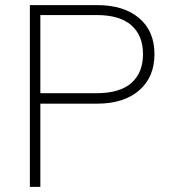

<svg xmlns="http://www.w3.org/2000/svg" viewBox="-20 -732 678 752"><path d="M97 0V-712H360Q465 -712 525 -661Q585 -610 585 -520Q585 -430 525 -378Q465 -326 360 -326H138V0ZM138 -367H359Q449 -367 494.5 -407Q540 -447 540 -520Q540 -593 494.5 -633Q449 -673 359 -673H138Z"/></svg>

Font: Muli ExtraLight
Style: Regular
Weight: 250
Designer: Vernon Adams
Foundry: Vernon Adams
Version: Version 2.100; ttfautohint (v1.8.1.43-b0c9)